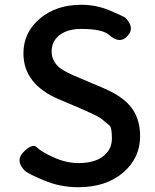

<svg xmlns="http://www.w3.org/2000/svg" viewBox="-20 -770 648 803"><path d="M307 13Q232 13 164 -15.5Q96 -44 84 -56Q42 -98 79 -135Q116 -172 134.5 -153.5Q153 -135 205 -111.5Q257 -88 309 -88Q375 -88 411.5 -116.5Q448 -145 448 -191Q448 -237 438 -245Q415 -264 405 -272.5Q395 -281 360 -297Q333 -309 306 -321L228 -354Q78 -417 78 -547Q78 -634 146.5 -692Q215 -750 320 -750Q384 -750 442 -725Q500 -700 504 -696Q546 -654 513 -619Q481 -584 436 -624Q408 -649 320 -649Q263 -649 229.5 -623.5Q196 -598 196 -555Q196 -512 233 -484Q256 -467 315 -443L416 -400Q488 -369 524 -327Q566 -277 566 -201Q566 -110 497 -50Q425 13 307 13Z"/></svg>

Font: Resource Han Rounded JP Medium
Style: Regular
Weight: 500
Designer: Cyano Hao (round all glyphs); Ryoko NISHIZUKA 西塚涼子 (kana, bopomofo & ideographs); Paul D. Hunt (Latin, Greek & Cyrillic)
Foundry: Cyano Hao
Version: 0.990